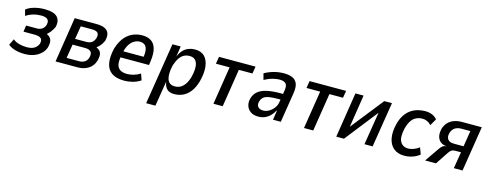

<svg xmlns="http://www.w3.org/2000/svg" viewBox="-26 -1187 5201 2046"><g transform="rotate(15 2574.5 -164.0)"><path d="M197 9Q138 9 89 -6Q40 -21 16 -45L49 -113Q75 -90 116 -78.5Q157 -67 202 -67Q258 -67 288.5 -88Q319 -109 330 -141Q340 -182 319.5 -200Q299 -218 250 -218H127L137 -288H257Q290 -288 314 -305Q338 -322 347 -352Q357 -392 337.5 -412.5Q318 -433 266 -433Q220 -433 177 -420.5Q134 -408 100 -384L82 -450Q116 -478 170.5 -493Q225 -508 284 -508Q385 -508 424 -468Q463 -428 445 -354Q439 -341 429.5 -324.5Q420 -308 407.5 -292.5Q395 -277 378 -264L376 -257Q415 -239 425.5 -206Q436 -173 421 -121Q410 -86 379.5 -56Q349 -26 303.5 -8.5Q258 9 197 9Z M539 0 617 -498H853Q916 -498 950.5 -481Q985 -464 995.5 -431Q1006 -398 993 -349Q986 -333 976 -317Q966 -301 953 -286.5Q940 -272 923 -260L924 -256Q963 -240 973.5 -208Q984 -176 968 -121Q950 -63 900.5 -31.5Q851 0 784 0ZM643 -67H781Q813 -67 839 -81.5Q865 -96 877 -132Q889 -179 870 -199.5Q851 -220 805 -220H668ZM678 -286H801Q839 -286 862 -302.5Q885 -319 896 -353Q907 -395 889 -413Q871 -431 826 -431H702Z M1299 9Q1210 9 1159.5 -25.5Q1109 -60 1096 -128Q1083 -196 1106 -294Q1129 -368 1166 -415Q1203 -462 1253 -485Q1303 -508 1362 -508Q1420 -508 1458.5 -483.5Q1497 -459 1513 -405.5Q1529 -352 1517 -263L1511 -221H1178L1189 -291H1449L1430 -269Q1441 -335 1434 -370.5Q1427 -406 1406 -421Q1385 -436 1354 -436Q1323 -436 1292 -418.5Q1261 -401 1237.5 -362.5Q1214 -324 1203 -259L1199 -237Q1187 -176 1196 -139Q1205 -102 1234 -85Q1263 -68 1310 -68Q1340 -68 1378 -78Q1416 -88 1453 -111L1477 -42Q1432 -13 1385 -2Q1338 9 1299 9Z M1587 180 1695 -499H1786L1769 -386H1770Q1789 -431 1815.5 -457.5Q1842 -484 1874.5 -496Q1907 -508 1943 -508Q2012 -508 2050 -468.5Q2088 -429 2096 -358.5Q2104 -288 2080 -196Q2059 -121 2023.5 -76Q1988 -31 1944 -11Q1900 9 1849 9Q1793 9 1766 -20.5Q1739 -50 1734 -98V-99L1689 180ZM1834 -72Q1867 -72 1894 -86Q1921 -100 1944 -132Q1967 -164 1982 -217Q2007 -316 1987.5 -371Q1968 -426 1905 -426Q1874 -426 1846.5 -413Q1819 -400 1796.5 -368.5Q1774 -337 1756 -283Q1733 -183 1751.5 -127.5Q1770 -72 1834 -72Z M2281 0 2347 -419H2196L2209 -498H2612L2599 -419H2449L2383 0Z M2776 9Q2723 9 2690 -14.5Q2657 -38 2645.5 -76Q2634 -114 2646 -157Q2661 -207 2697 -236.5Q2733 -266 2794 -279.5Q2855 -293 2944 -293H2987L2978 -228H2936Q2878 -228 2838.5 -222Q2799 -216 2776.5 -199Q2754 -182 2745 -148Q2734 -113 2752 -90Q2770 -67 2812 -67Q2843 -67 2873.5 -84.5Q2904 -102 2927.5 -132.5Q2951 -163 2956 -204L2977 -334Q2985 -389 2965 -410Q2945 -431 2896 -431Q2864 -431 2822 -420.5Q2780 -410 2730 -383L2712 -452Q2749 -472 2785 -484.5Q2821 -497 2855.5 -502.5Q2890 -508 2923 -508Q2978 -508 3016 -492.5Q3054 -477 3070.5 -439Q3087 -401 3077 -333L3024 0H2938L2954 -104H2950Q2932 -70 2906.5 -44.5Q2881 -19 2849 -5Q2817 9 2776 9Z M3280 0 3346 -419H3195L3208 -498H3611L3598 -419H3448L3382 0Z M3636 0 3714 -498H3804L3744 -115H3729L4032 -498H4117L4037 0H3947L4009 -385H4023L3721 0Z M4387 9Q4315 9 4269.5 -28.5Q4224 -66 4210.5 -135Q4197 -204 4220 -297Q4237 -360 4266 -401.5Q4295 -443 4331 -466Q4367 -489 4406 -498.5Q4445 -508 4481 -508Q4527 -508 4561.5 -493Q4596 -478 4615 -452L4572 -378Q4554 -399 4528.5 -411Q4503 -423 4476 -423Q4454 -423 4432 -417.5Q4410 -412 4388 -397Q4366 -382 4348 -352.5Q4330 -323 4317 -275Q4293 -173 4320 -124.5Q4347 -76 4406 -76Q4439 -76 4471 -89Q4503 -102 4528 -121L4555 -48Q4534 -31 4507 -18Q4480 -5 4450 2Q4420 9 4387 9Z M4616 0 4721 -152Q4740 -180 4756.5 -192Q4773 -204 4793 -204H4798L4797 -205Q4763 -207 4735.5 -225Q4708 -243 4696.5 -279.5Q4685 -316 4698 -373Q4711 -413 4737 -441Q4763 -469 4801.5 -483.5Q4840 -498 4892 -498H5108L5029 0H4933L4963 -183H4902Q4876 -183 4861 -174.5Q4846 -166 4830 -142L4736 0ZM4869 -252H4973L5001 -427H4903Q4860 -427 4831.5 -408.5Q4803 -390 4790 -348Q4779 -305 4798 -278.5Q4817 -252 4869 -252Z"/></g></svg>

Font: Nunito Sans 7pt Condensed SemiBold
Style: Italic
Weight: 600
Width: 3
Italic angle: -9°
Designer: Vernon Adams
Foundry: Vernon Adams
Version: Version 3.101;gftools[0.9.27]